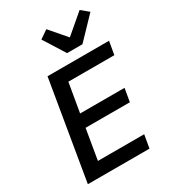

<svg xmlns="http://www.w3.org/2000/svg" viewBox="-225 -1066 1050 1179"><g transform="rotate(-30 300.0 -476.0)"><path d="M42 0 159 -698H595L579 -605H253L218 -400H533L517 -307H203L167 -93H495L479 0ZM334 -761 239 -912 297 -952 397 -836 533 -952 585 -909 443 -761Z"/></g></svg>

Font: IBM Plex Mono Medium
Style: Italic
Weight: 500
Italic angle: -9°
Monospace: yes
Designer: Mike Abbink, Paul van der Laan, Pieter van Rosmalen
Foundry: Bold Monday
Version: Version 2.3